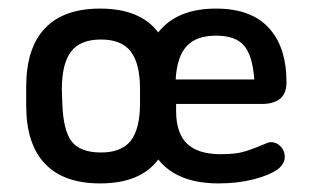

<svg xmlns="http://www.w3.org/2000/svg" viewBox="-20 -417 726 447"><path d="M41 -215V-171Q41 -82 84.5 -36Q128 10 213 10Q298 10 340 -35.5Q382 -81 382 -172V-216Q382 -306 340 -351.5Q298 -397 213 -397Q128 -397 84.5 -351Q41 -305 41 -215ZM306 -209V-177Q306 -117 284.5 -89.5Q263 -62 215 -62Q167 -62 147 -87.5Q127 -113 125 -178L124 -209Q124 -269 145.5 -297Q167 -325 215 -325Q263 -325 284.5 -297Q306 -269 306 -209ZM390 -175H590Q617 -175 632 -187Q647 -199 647 -226Q647 -302 611 -346Q570 -397 483 -397Q400 -397 356.5 -351Q313 -305 313 -216V-171Q313 -81 357.5 -35.5Q402 10 489 10Q532 10 568.5 1Q605 -8 627 -23Q643 -36 643 -52Q643 -66 633.5 -76Q624 -86 611 -86Q608 -86 604.5 -85Q601 -84 597 -82Q575 -73 559.5 -67.5Q544 -62 529 -60Q514 -58 494 -58Q441 -58 415.5 -82.5Q390 -107 390 -159ZM572 -232H389Q392 -285 414.5 -309.5Q437 -334 483 -334Q528 -334 548 -311Q568 -288 572 -232Z"/></svg>

Font: Beiruti Medium
Style: Regular
Weight: 500
Designer: Arlette Boutros
Foundry: Boutros
Version: Version 1.41